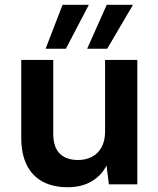

<svg xmlns="http://www.w3.org/2000/svg" viewBox="-20 -772 663 804"><path d="M263 12Q202 12 158.5 -11.5Q115 -35 92 -81Q69 -127 69 -196V-521H203V-213Q203 -156 230 -129Q257 -102 307 -102Q339 -102 364.5 -115Q390 -128 405 -155Q420 -182 420 -221V-521H555V0H436L426 -79Q405 -37 363.5 -12.5Q322 12 263 12ZM345 -568 427 -752H537L429 -568ZM171 -568 242 -752H352L256 -568Z"/></svg>

Font: DM Sans 10pt
Style: Bold
Weight: 700
Version: Version 4.004;gftools[0.9.30]